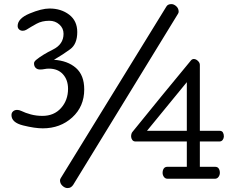

<svg xmlns="http://www.w3.org/2000/svg" viewBox="-20 -891 1171 956"><path d="M910.2 -481.9 711.9 -239.7H910.2ZM1074.7 -30.3Q1074.7 -19.5 1068.1 -10.3Q1061.5 -1 1049.8 -1H814.5Q802.7 -1 796.1 -10.3Q789.6 -19.5 789.6 -30.3Q789.6 -43 795.4 -51.8Q801.3 -60.5 814 -60.5H910.2V-186.5H654.8Q644 -186.5 638.4 -194.6Q632.8 -202.6 632.8 -211.9Q632.8 -219.2 634.8 -225.3Q636.7 -231.4 640.1 -234.9Q711.9 -324.2 784.7 -412.8Q857.4 -501.5 930.2 -589.4Q932.6 -592.8 936.5 -595Q940.4 -597.2 944.8 -597.2Q955.6 -597.2 965.3 -587.9Q975.1 -578.6 975.1 -567.9V-239.7H1073.2Q1085 -239.7 1089.8 -231.7Q1094.7 -223.6 1094.7 -211.9Q1094.7 -202.6 1088.9 -194.6Q1083 -186.5 1072.3 -186.5H975.1V-60.5H1050.8Q1063.5 -60.5 1069.1 -51.8Q1074.7 -43 1074.7 -30.3ZM315.9 45.4Q303.2 45.4 291 34.2Q278.8 22.9 278.8 7.3Q278.8 3.9 279.8 1.2Q280.8 -1.5 282.7 -4.4L808.1 -857.9Q811.5 -864.3 817.9 -867.4Q824.2 -870.6 833.5 -870.6Q845.7 -870.6 857.7 -859.9Q869.6 -849.1 869.6 -832.5Q869.6 -829.6 868.7 -827.4Q867.7 -825.2 866.2 -822.3L344.2 29.8Q339.4 36.6 333 41Q326.7 45.4 315.9 45.4ZM318.8 -448.7Q318.8 -493.2 293.5 -521.2Q268.1 -549.3 223.6 -549.3Q211.9 -549.3 201.4 -547.1Q190.9 -544.9 179.2 -544.9Q166 -544.9 157.7 -553Q149.4 -561 149.4 -575.7Q149.4 -580.1 152.3 -584.5Q155.3 -588.9 160.6 -593.3Q190.9 -618.2 243.7 -644.3Q296.4 -670.4 296.4 -722.7Q296.4 -750.5 275.6 -769Q254.9 -787.6 225.6 -787.6Q189 -787.6 161.9 -772.7Q134.8 -757.8 111.8 -743.2Q107.9 -740.7 103 -739.3Q98.1 -737.8 93.3 -737.8Q82.5 -737.8 75.2 -744.4Q67.9 -751 67.9 -761.7Q67.9 -798.8 127.4 -823.7Q187 -848.6 226.6 -848.6Q284.2 -848.6 324.5 -817.9Q364.7 -787.1 364.7 -731.4Q364.7 -671.9 329.6 -646Q294.4 -620.1 255.9 -597.7L248.5 -593.3Q316.9 -588.9 358.2 -552.7Q399.4 -516.6 399.4 -445.8Q399.4 -360.8 339.8 -306.4Q280.3 -252 192.9 -252Q153.3 -252 95.2 -266.4Q37.1 -280.8 37.1 -317.9Q37.1 -329.6 45.2 -336.7Q53.2 -343.8 65.4 -343.8Q70.3 -343.8 75.4 -342.5Q80.6 -341.3 85.4 -338.9Q106.4 -328.6 133.5 -321.3Q160.6 -314 191.4 -314Q249 -314 283.9 -353Q318.8 -392.1 318.8 -448.7Z"/></svg>

Font: Cutive
Style: Regular
Weight: 400
Designer: Vernon Adams
Version: Version 1.002